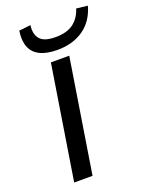

<svg xmlns="http://www.w3.org/2000/svg" viewBox="-173 -1035 860 1120"><g transform="rotate(-20 257.5 -475.0)"><path d="M87 0 199 -705H313L201 0ZM261 -760Q195 -760 153.5 -780.5Q112 -801 96 -841.5Q80 -882 89 -942L161 -950Q154 -893 180.5 -863.5Q207 -834 276 -834Q347 -834 387.5 -864.5Q428 -895 445 -950L515 -942Q490 -853 423.5 -806.5Q357 -760 261 -760Z"/></g></svg>

Font: Nunito Sans 7pt Expanded Medium
Style: Italic
Weight: 500
Width: 7
Italic angle: -9°
Designer: Vernon Adams
Foundry: Vernon Adams
Version: Version 3.101;gftools[0.9.27]